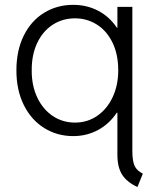

<svg xmlns="http://www.w3.org/2000/svg" viewBox="-20 -543 634 777"><path d="M455.1 83.5V-86.9H452.6Q422.4 -41.5 376.5 -16.8Q330.6 7.8 276.4 7.8Q211.4 7.8 158.9 -24.9Q106.4 -57.6 76.4 -117.9Q46.4 -178.2 46.4 -258.3Q46.4 -338.9 76.2 -398.9Q106 -459 158.4 -491.2Q210.9 -523.4 276.4 -523.4Q331.5 -523.4 377.2 -499.5Q422.9 -475.6 453.1 -430.7H455.1V-515.1H515.6V66.9Q515.6 108.4 524.7 128.2Q533.7 147.9 558.1 159.7L536.1 213.9Q493.2 193.8 474.1 163.6Q455.1 133.3 455.1 83.5ZM458.5 -258.3Q458.5 -323.7 434.8 -371.6Q411.1 -419.4 371.3 -444.1Q331.5 -468.8 283.7 -468.8Q232.9 -468.8 192.9 -442.6Q152.8 -416.5 130.4 -368.7Q107.9 -320.8 108.4 -258.3Q107.9 -197.3 130.6 -148.9Q153.3 -100.6 193.4 -73.7Q233.4 -46.9 283.7 -46.9Q334 -46.9 373.8 -74.5Q413.6 -102.1 436 -150.1Q458.5 -198.2 458.5 -258.3Z"/></svg>

Font: Reddit Sans Light
Style: Regular
Weight: 300
Designer: Stephen Hutchings
Foundry: Reddit
Version: Version 1.013